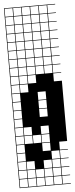

<svg xmlns="http://www.w3.org/2000/svg" viewBox="-65 -797 416 1067"><g transform="rotate(-5 143.0 -263.5)"><path d="M285.7 0H241.3V44.4H285.7V47.6H241.3V92.1H285.7V95.2H241.3V139.7H285.7V142.9H241.3V187.3H285.7V190.5H241.3V234.9H285.7V238.1H0V-765.1H285.7V-761.9H241.3V-717.5H285.7V-714.3H241.3V-669.8H285.7V-666.7H241.3V-622.2H285.7V-619H241.3V-574.6H285.7V-571.4H241.3V-527H285.7V-523.8H241.3V-479.4H285.7V-476.2H241.3V-431.7H285.7V-428.6H241.3V-384.1H285.7V-381H241.3V-336.5H285.7ZM193.7 -717.5H238.1V-761.9H193.7ZM3.2 -717.5H47.6V-761.9H3.2ZM50.8 -717.5H95.2V-761.9H50.8ZM98.4 -717.5H142.9V-761.9H98.4ZM146 -717.5H190.5V-761.9H146ZM193.7 -669.8H238.1V-714.3H193.7ZM146 -669.8H190.5V-714.3H146ZM98.4 -669.8H142.9V-714.3H98.4ZM50.8 -669.8H95.2V-714.3H50.8ZM3.2 -669.8H47.6V-714.3H3.2ZM193.7 -622.2H238.1V-666.7H193.7ZM146 -622.2H190.5V-666.7H146ZM98.4 -622.2H142.9V-666.7H98.4ZM50.8 -622.2H95.2V-666.7H50.8ZM3.2 -622.2H47.6V-666.7H3.2ZM193.7 -574.6H238.1V-619H193.7ZM146 -574.6H190.5V-619H146ZM98.4 -574.6H142.9V-619H98.4ZM50.8 -574.6H95.2V-619H50.8ZM3.2 -574.6H47.6V-619H3.2ZM146 -527H190.5V-571.4H146ZM3.2 -527H47.6V-571.4H3.2ZM98.4 -527H142.9V-571.4H98.4ZM50.8 -527H95.2V-571.4H50.8ZM193.7 -527H238.1V-571.4H193.7ZM193.7 -479.4H238.1V-523.8H193.7ZM98.4 -479.4H142.9V-523.8H98.4ZM50.8 -479.4H95.2V-523.8H50.8ZM3.2 -479.4H47.6V-523.8H3.2ZM146 -479.4H190.5V-523.8H146ZM193.7 -431.7H238.1V-476.2H193.7ZM98.4 -431.7H142.9V-476.2H98.4ZM50.8 -431.7H95.2V-476.2H50.8ZM3.2 -431.7H47.6V-476.2H3.2ZM146 -431.7H190.5V-476.2H146ZM193.7 -384.1H238.1V-428.6H193.7ZM98.4 -384.1H142.9V-428.6H98.4ZM3.2 -384.1H47.6V-428.6H3.2ZM146 -384.1H190.5V-428.6H146ZM50.8 -384.1H95.2V-428.6H50.8ZM98.4 -336.5H142.9V-381H98.4ZM50.8 -336.5H95.2V-381H50.8ZM3.2 -336.5H47.6V-381H3.2ZM50.8 -288.9H95.2V-333.3H50.8ZM3.2 -288.9H47.6V-333.3H3.2ZM3.2 -241.3H47.6V-285.7H3.2ZM146 -241.3H190.5V-285.7H146ZM3.2 -193.7H47.6V-238.1H3.2ZM146 -193.7H190.5V-238.1H146ZM3.2 -146H47.6V-190.5H3.2ZM146 -146H190.5V-190.5H146ZM3.2 -98.4H47.6V-142.9H3.2ZM50.8 -50.8H95.2V-95.2H50.8ZM3.2 -50.8H47.6V-95.2H3.2ZM146 -50.8H190.5V-95.2H146ZM146 -3.2H190.5V-47.6H146ZM98.4 -3.2H142.9V-47.6H98.4ZM50.8 -3.2H95.2V-47.6H50.8ZM3.2 -3.2H47.6V-47.6H3.2ZM146 44.4H190.5V0H146ZM3.2 44.4H47.6V0H3.2ZM193.7 92.1H238.1V47.6H193.7ZM3.2 92.1H47.6V47.6H3.2ZM146 139.7H190.5V95.2H146ZM193.7 139.7H238.1V95.2H193.7ZM50.8 139.7H95.2V95.2H50.8ZM3.2 139.7H47.6V95.2H3.2ZM146 187.3H190.5V142.9H146ZM98.4 187.3H142.9V142.9H98.4ZM193.7 187.3H238.1V142.9H193.7ZM50.8 187.3H95.2V142.9H50.8ZM3.2 187.3H47.6V142.9H3.2ZM146 234.9H190.5V190.5H146ZM3.2 234.9H47.6V190.5H3.2ZM98.4 234.9H142.9V190.5H98.4ZM193.7 234.9H238.1V190.5H193.7ZM50.8 234.9H95.2V190.5H50.8Z"/></g></svg>

Font: Jacquard 12 Charted
Style: Regular
Weight: 400
Designer: Sarah Cadigan-Fried
Version: Version 1.000